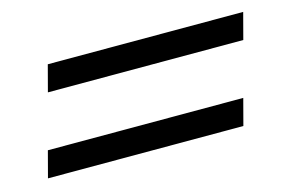

<svg xmlns="http://www.w3.org/2000/svg" viewBox="-47 -594 644 431"><g transform="rotate(-15 275.0 -379.0)"><path d="M523.9 -441.9H69.8L85.9 -502.9H540ZM474.1 -255.4H20L36.1 -316.4H490.2Z"/></g></svg>

Font: Arian AMU Serif
Style: Bold Italic
Weight: 700
Italic angle: -15°
Designer: Ruben Hakobyan (Tarumian)
Foundry: Ruben Hakobyan (Tarumian)
Version: Version 1.002